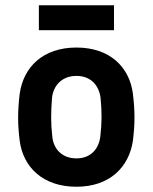

<svg xmlns="http://www.w3.org/2000/svg" viewBox="-20 -700 581 731"><path d="M271 11C398 11 471 -64 486 -164C490 -196 492 -224 492 -252C492 -281 490 -310 486 -343C473 -445 398 -519 271 -519C143 -519 69 -444 55 -343C51 -310 49 -281 49 -252C49 -224 51 -196 55 -164C68 -64 143 11 271 11ZM271 -97C214 -97 183 -135 179 -181C173 -233 174 -273 178 -326C182 -372 214 -411 271 -411C328 -411 358 -372 363 -326C368 -272 368 -233 362 -181C357 -136 328 -97 271 -97ZM128 -585H414V-680H128Z"/></svg>

Font: Finlandica SemiBold
Style: Regular
Weight: 600
Designer: Niklas Ekholm, Juho Hiilivirta, Jaakko Suomalainen
Foundry: Helsinki Type Studio
Version: Version 2.000;Glyphs 3.2 (3202)